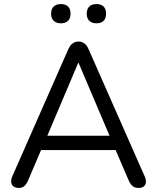

<svg xmlns="http://www.w3.org/2000/svg" viewBox="-20 -916 770 943"><path d="M73 7Q56 7 46.2 -0.5Q36.5 -8 35 -21Q33.5 -34 40.5 -50L315.5 -674.5Q324.5 -694.5 337.2 -703.2Q350 -712 365.5 -712Q381 -712 393.8 -703.2Q406.5 -694.5 415 -674.5L690.5 -50Q698 -34 696.5 -20.8Q695 -7.5 686 -0.2Q677 7 660.5 7Q641.5 7 630.5 -2.8Q619.5 -12.5 611.5 -31L538.5 -201L579 -179H150L191 -201L118.5 -31Q110 -11 99.5 -2Q89 7 73 7ZM364 -607 204.5 -230.5 180.5 -249.5H548.5L526 -230.5L366 -607ZM454 -801.5Q431 -801.5 418.5 -813.8Q406 -826 406 -848.9Q406 -871.7 418.5 -883.9Q431 -896 453.9 -896Q476.7 -896 488.9 -883.9Q501 -871.7 501 -848.9Q501 -826 488.9 -813.8Q476.8 -801.5 454 -801.5ZM279 -801.5Q256.4 -801.5 243.7 -813.8Q231 -826 231 -848.9Q231 -871.7 243.7 -883.9Q256.4 -896 279 -896Q302 -896 314.3 -883.9Q326.5 -871.7 326.5 -848.9Q326.5 -826 314.3 -813.8Q302 -801.5 279 -801.5Z"/></svg>

Font: Nunito ExtraLight
Style: Regular
Weight: 200
Designer: Vernon Adams
Foundry: Vernon Adams
Version: Version 3.602;April 4, 2023;FontCreator 14.0.0.2856 64-bit